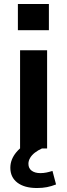

<svg xmlns="http://www.w3.org/2000/svg" viewBox="-20 -747 337 966"><path d="M81 0V-494H217V0ZM70 -595V-727H226V-595ZM166 199Q103 199 67.5 172Q32 145 32 97Q32 55 62.5 18.5Q93 -18 149 -41L191 0Q171 9 155.5 21Q140 33 131.5 47.5Q123 62 123 77Q123 100 139.5 112Q156 124 183 124Q199 124 213.5 121Q228 118 244 113L262 181Q239 190 216.5 194.5Q194 199 166 199Z"/></svg>

Font: Nunito Sans 10pt SemiExpanded
Style: Bold
Weight: 700
Width: 6
Designer: Vernon Adams
Foundry: Vernon Adams
Version: Version 3.101;gftools[0.9.27]